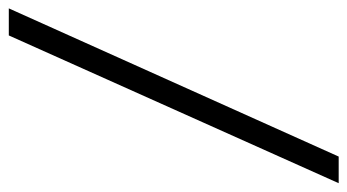

<svg xmlns="http://www.w3.org/2000/svg" viewBox="-230 -562 808 447"><g transform="rotate(90 174.5 -339.0)"><path d="M-29 45H34L378 -723H316Z"/></g></svg>

Font: United Sans Light
Style: Italic
Weight: 300
Italic angle: -8°
Designer: Pablo Impallari, Rodrigo Fuenzalida (Modified by Dan O. Williams)
Version: Version 1.000;PS 001.000;hotconv 1.0.88;makeotf.lib2.5.64775